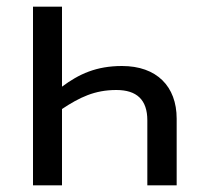

<svg xmlns="http://www.w3.org/2000/svg" viewBox="-20 -556 603 576"><path d="M166 -536H79V0H166V-229C219 -264 264 -286 329 -286C390 -286 422 -257 422 -195V0H510V-200C510 -297 450 -358 346 -358C269 -358 217 -334 166 -296Z"/></svg>

Font: Noto Sans Thai
Style: Regular
Weight: 400
Designer: Monotype Design Team
Foundry: Monotype Imaging Inc.
Version: Version 1.901